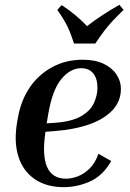

<svg xmlns="http://www.w3.org/2000/svg" viewBox="-20 -764 537 794"><path d="M440 -98Q405 -37 352 -13.5Q299 10 244 10Q171 10 122.5 -24Q74 -58 55.5 -118.5Q37 -179 51 -260L55 -282Q68 -352 104.5 -404.5Q141 -457 197 -487Q253 -517 322 -517Q374 -517 409 -500Q444 -483 462 -455.5Q480 -428 480 -397Q480 -345 445 -308Q410 -271 348.5 -249.5Q287 -228 206 -222L168 -219Q139 -25 253 -25Q275 -25 301 -34.5Q327 -44 350.5 -67Q374 -90 387 -128ZM180 -295 173 -254 205 -256Q277 -261 315.5 -283.5Q354 -306 368.5 -338Q383 -370 383 -401Q383 -439 365.5 -460.5Q348 -482 316 -482Q271 -482 234 -437.5Q197 -393 180 -295ZM491 -723Q463 -696 444.5 -676Q426 -656 410.5 -635.5Q395 -615 374 -584H286Q276 -615 267.5 -635.5Q259 -656 247.5 -676Q236 -696 217 -723L235 -743Q267 -722 293 -700Q319 -678 340 -656Q368 -678 403 -701Q438 -724 474 -744Z"/></svg>

Font: Inria Serif
Style: Bold Italic
Weight: 700
Italic angle: -10°
Designer: Black Foundry Team
Foundry: Black Foundry
Version: Version 1.000; ttfautohint (v1.8.3)